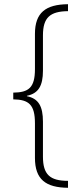

<svg xmlns="http://www.w3.org/2000/svg" viewBox="-20 -734 388 912"><path d="M303 158V125C217 125 184 95 184 10V-156C184 -229 163 -266 108 -277V-279C162 -290 184 -326 184 -398V-566C184 -651 218 -680 303 -681V-714C197 -713 146 -674 146 -573V-406C146 -317 116 -295 43 -294V-262C117 -261 146 -237 146 -148V16C146 118 197 157 303 158Z"/></svg>

Font: Noto Sans Myanmar Condensed ExtraLight
Style: Regular
Weight: 200
Width: 3
Designer: Monotype Design Team
Foundry: Monotype Imaging Inc.
Version: Version 2.107